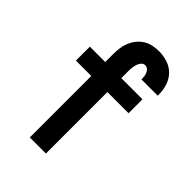

<svg xmlns="http://www.w3.org/2000/svg" viewBox="-218 -839 936 936"><g transform="rotate(45 250.0 -371.5)"><path d="M165 0V-424H59V-520H165V-571Q165 -593 167.5 -614.5Q170 -636 178 -656Q186 -676 199.5 -693.5Q213 -711 231.5 -722.5Q250 -734 271 -738.5Q292 -743 314 -743Q344 -743 373 -733.5Q402 -724 422.5 -703Q443 -682 452.5 -653Q462 -624 462 -594V-585H350V-589Q350 -598 348.5 -607.5Q347 -617 343 -626Q339 -635 331.5 -641Q324 -647 314 -647Q302 -647 294 -637.5Q286 -628 282.5 -617Q279 -606 277.5 -594.5Q276 -583 276 -571V-520H422V-424H276V0Z"/></g></svg>

Font: Iosevka SS18
Style: Bold
Weight: 700
Monospace: yes
Designer: Belleve Invis
Foundry: Belleve Invis
Version: Version 25.1.1; ttfautohint (v1.8.4)